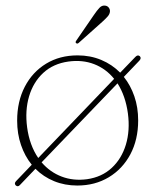

<svg xmlns="http://www.w3.org/2000/svg" viewBox="-20 -650 552 683"><path d="M36 9.5Q29.5 2.5 37 -5.5L93 -64Q68.5 -94 54.8 -134Q41 -174 41 -221Q41 -289 68.2 -341.5Q95.5 -394 144 -423.5Q192.5 -453 256 -453Q301.5 -453 340.2 -436.8Q379 -420.5 407.5 -391.5L461.5 -447.5Q470 -456.5 477.5 -450Q484 -443 475.5 -434L420.5 -376.5Q444.5 -346.5 458 -307.2Q471.5 -268 471.5 -221.5Q471.5 -153.5 443.8 -101.2Q416 -49 367 -19.5Q318 10 255 10Q210.5 10 172.5 -5.5Q134.5 -21 106 -49.5L50.5 8.5Q43.5 16 36 9.5ZM76.5 -197Q85 -133.5 116 -88L386 -369.5Q357 -405.5 315 -421.8Q273 -438 223 -431Q169.5 -423.5 134 -390.8Q98.5 -358 83.5 -307.5Q68.5 -257 76.5 -197ZM289.5 -12.5Q342 -20 377.2 -52.5Q412.5 -85 427.8 -135.5Q443 -186 435 -246.5Q426.5 -309 398 -353.5L128 -72.5Q158 -37.5 199.5 -21.8Q241 -6 289.5 -12.5ZM313.5 -596Q325 -613 333.8 -622.2Q342.5 -631.5 354 -630Q362.5 -629 367.2 -622.5Q372 -616 371 -608Q370 -599 362.2 -590.5Q354.5 -582 344 -572.5L260 -497.5Q255 -493 251 -496.5Q246.5 -499.5 252 -506.5Z"/></svg>

Font: Fraunces 72pt Soft Thin
Style: Regular
Weight: 100
Version: Version 1.000;[b76b70a41]